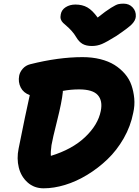

<svg xmlns="http://www.w3.org/2000/svg" viewBox="-20 -1022 764 1052"><path d="M657.2 -1002Q687.5 -1002 706.8 -981.4Q726.1 -960.9 724.1 -931.2Q722.7 -910.6 703.6 -890.4Q684.6 -870.1 616.2 -824.2Q564.5 -792 538.6 -781Q512.7 -770 483.9 -770Q451.7 -770 431.9 -781.7Q412.1 -793.5 397.9 -817.9Q386.2 -837.9 371.3 -854Q356.4 -870.1 345.7 -878.9Q335 -887.7 325.7 -896.7Q316.4 -905.8 313 -917Q309.6 -928.2 313 -943.8Q317.4 -968.3 340.1 -982.7Q362.8 -997.1 393.1 -997.1Q431.2 -997.1 458.7 -981.4Q486.3 -965.8 515.1 -925.8Q560.1 -961.9 587.9 -979Q615.7 -996.1 627.4 -999Q639.2 -1002 657.2 -1002ZM219.2 9.8Q167 9.8 131.1 -22.5Q95.2 -54.7 83 -104Q70.8 -153.3 82 -208Q120.1 -398.9 143.1 -501Q108.4 -513.2 93.5 -542.7Q78.6 -572.3 85 -606.9Q88.9 -627.4 104.7 -645.5Q120.6 -663.6 145 -669.9Q300.3 -709 432.1 -709Q484.9 -709 529.8 -697.8Q574.7 -686.5 607.2 -666.3Q639.6 -646 664.1 -617.7Q688.5 -589.4 700.2 -555.4Q711.9 -521.5 715.6 -482.9Q719.2 -444.3 710 -403.8Q695.8 -330.6 658 -264.4Q620.1 -198.2 568.8 -149.2Q517.6 -100.1 457.5 -63.7Q397.5 -27.3 336.2 -8.8Q274.9 9.8 219.2 9.8ZM262.2 -227.1Q256.8 -188.5 258.8 -168Q375.5 -203.6 446.3 -270.8Q517.1 -337.9 532.2 -414.1Q543.5 -470.2 515.6 -501.2Q487.8 -532.2 413.1 -532.2Q368.2 -532.2 324.2 -523.9V-517.1Q318.8 -463.4 293.2 -361.6Q267.6 -259.8 262.2 -227.1Z"/></svg>

Font: Shantell Sans Normal
Style: Italic
Weight: 800
Italic angle: -11.31°
Designer: Stephen Nixon, Anya Danilova, Shantell Martin
Foundry: Arrow Type
Version: Version 1.006;[559af2be0]